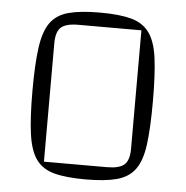

<svg xmlns="http://www.w3.org/2000/svg" viewBox="-49 -688 726 751"><g transform="rotate(5 314.0 -312.5)"><path d="M77 -312Q77 -417 86 -482Q95 -547 119.5 -581Q144 -615 190.5 -627.5Q237 -640 314 -640Q390 -640 436.5 -627.5Q483 -615 508 -580.5Q533 -546 541.5 -481.5Q550 -417 550 -312Q550 -207 541.5 -142.5Q533 -78 508 -44Q483 -10 436.5 2.5Q390 15 314 15Q237 15 190.5 2.5Q144 -10 119.5 -44Q95 -78 86 -142.5Q77 -207 77 -312ZM146 -40H393Q442 -40 461.5 -57.5Q481 -75 481 -120V-585H234Q185 -585 165.5 -567.5Q146 -550 146 -505Z"/></g></svg>

Font: Changa ExtraLight
Style: Regular
Weight: 250
Designer: Eduardo Rodriguez Tunni
Foundry: Eduardo Rodriguez Tunni
Version: Version 3.002; ttfautohint (v1.8.2)